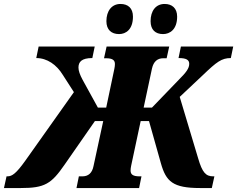

<svg xmlns="http://www.w3.org/2000/svg" viewBox="-80 -949 1197 969"><path d="M743 -777C777 -777 814 -800 814 -865C814 -908 788 -929 751 -929C706 -929 680 -894 680 -842C680 -799 704 -777 743 -777ZM521 -777C555 -777 591 -800 591 -865C591 -908 566 -929 528 -929C484 -929 457 -894 457 -842C457 -799 482 -777 521 -777ZM-60 0H25C146 0 179 -21 246 -118L399 -338H441L392 -111C385 -75 365 -59 336 -59H318L306 0H622L634 -59H624C592 -59 579 -68 579 -88C579 -95 580 -104 582 -113L630 -338H672L732 -125C758 -33 792 0 930 0H989L1002 -59H996C959 -59 941 -78 920 -150L827 -460L945 -571C1013 -636 1038 -656 1085 -656L1097 -714H833L821 -656C860 -656 875 -647 875 -627C875 -604 860 -584 822 -546L687 -406H645L687 -603C695 -639 715 -655 744 -655H761L774 -714H458L445 -655H455C487 -655 500 -646 500 -626C500 -619 499 -610 497 -601L456 -406H414L337 -546C323 -572 316 -592 316 -608C316 -636 331 -656 386 -656L398 -714H115L103 -656C158 -656 206 -622 237 -571L293 -484L47 -137C2 -74 -19 -59 -42 -59H-47Z"/></svg>

Font: Noto Serif SemiCondensed Black
Style: Italic
Weight: 900
Width: 4
Italic angle: -12°
Designer: Monotype Design Team
Foundry: Monotype Imaging Inc.
Version: Version 2.014